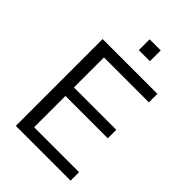

<svg xmlns="http://www.w3.org/2000/svg" viewBox="-255 -979 1081 1081"><g transform="rotate(45 286.0 -438.5)"><path d="M85.3 0H521.6V-67.6H163.7V-316.7H501V-384.3H163.7V-623.5H521.6V-691.2H85.3ZM273.5 -791.2H361.8V-877.5H273.5Z"/></g></svg>

Font: LL Pando Sans
Style: Regular
Weight: 400
Designer: Joshua Smith
Foundry: Joshua Smith
Version: Version 1.000;Glyphs 3.2.1 (3258)